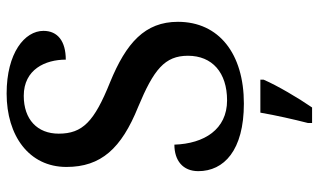

<svg xmlns="http://www.w3.org/2000/svg" viewBox="-216 -548 985 594"><g transform="rotate(-90 277.0 -251.5)"><path d="M253 10C407 10 506 -67 506 -194C506 -296 441 -354 319 -404C197 -453 160 -489 160 -563C160 -629 204 -671 277 -671C359 -671 389 -604 389 -541C446 -541 478 -566 478 -610C478 -668 410 -724 284 -724C154 -724 57 -655 57 -539C57 -432 114 -369 243 -317C358 -269 401 -235 401 -163C401 -88 349 -42 263 -42C173 -42 129 -113 126 -205C77 -205 44 -179 44 -131C44 -52 108 10 253 10ZM193 208V221H241C270 179 309 113 327 71V61H225C217 108 204 165 193 208Z"/></g></svg>

Font: Noto Serif Devanagari Medium
Style: Regular
Weight: 500
Designer: Universal Thirst, Indian Type Foundry and the Monotype Design Team
Foundry: Monotype Imaging Inc.
Version: Version 2.004